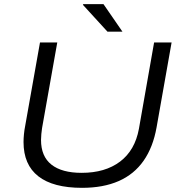

<svg xmlns="http://www.w3.org/2000/svg" viewBox="-20 -890 865 922"><path d="M374 12Q235 12 164 -43.5Q93 -99 93 -208Q93 -225 95 -245.5Q97 -266 101 -286L172 -686H255L182 -275Q180 -262 178.5 -246.5Q177 -231 177 -218Q177 -139 227 -99.5Q277 -60 372 -60Q485 -60 556.5 -114Q628 -168 647 -271L720 -686H804L732 -279Q715 -183 669.5 -118Q624 -53 550 -20.5Q476 12 374 12ZM496 -738 378 -867 380 -870H477L568 -738Z"/></svg>

Font: Archivo SemiExpanded Light
Style: Italic
Weight: 300
Width: 6
Italic angle: -10°
Designer: Hector Gatti
Foundry: Omnibus-Type
Version: Version 2.001